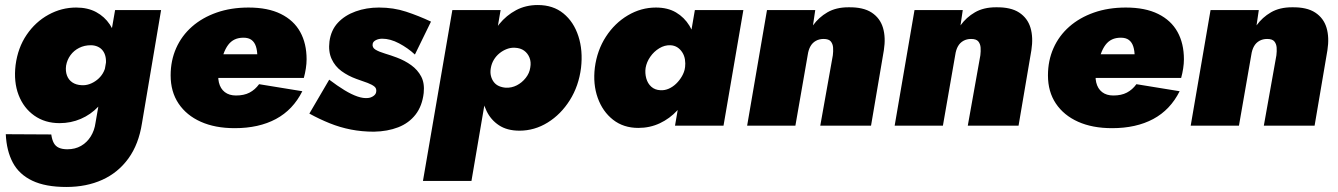

<svg xmlns="http://www.w3.org/2000/svg" viewBox="-20 -500 5325 764"><path d="M3 34Q6 100 31 147Q56 194 108.5 219Q161 244 244 244Q324 244 387 215.5Q450 187 491 130.5Q532 74 545 -10L621 -460H438L360 -11Q356 19 341 43Q326 67 302.5 80.5Q279 94 248 94Q228 94 214.5 88Q201 82 194 69Q187 56 184 35ZM42 -241Q34 -174 54 -122Q74 -70 116.5 -40Q159 -10 217 -10Q262 -10 301.5 -27Q341 -44 371 -75.5Q401 -107 421 -149Q441 -191 447 -240Q453 -288 445.5 -329.5Q438 -371 417 -402.5Q396 -434 362.5 -452Q329 -470 283 -470Q225 -470 173 -441.5Q121 -413 86 -361.5Q51 -310 42 -241ZM243 -239Q247 -262 260.5 -280.5Q274 -299 295 -309.5Q316 -320 341 -320Q356 -320 368.5 -314.5Q381 -309 389 -298.5Q397 -288 400 -273.5Q403 -259 401 -241Q398 -223 389 -208Q380 -193 366 -182Q352 -171 336.5 -165.5Q321 -160 305 -161Q283 -162 268 -172Q253 -182 246.5 -199.5Q240 -217 243 -239Z M914 10Q1010 10 1078 -26.5Q1146 -63 1183 -137L1011 -165Q995 -143 973 -131.5Q951 -120 919 -120Q892 -120 874.5 -133.5Q857 -147 851 -172Q845 -197 853 -230Q861 -262 869 -284.5Q877 -307 888 -321.5Q899 -336 914 -343Q929 -350 949 -350Q969 -350 981 -341Q993 -332 998.5 -315Q1004 -298 1004 -274Q1004 -267 1000 -257Q996 -247 990 -238L1028 -284H752V-190H1189Q1194 -208 1197 -227.5Q1200 -247 1200 -264Q1200 -327 1174.5 -373Q1149 -419 1097.5 -444.5Q1046 -470 969 -470Q899 -470 842 -450Q785 -430 744 -394Q703 -358 681 -308.5Q659 -259 659 -200Q659 -135 690.5 -88Q722 -41 779 -15.5Q836 10 914 10Z M1290 -183 1211 -48Q1251 -26 1292 -9.5Q1333 7 1376.5 15.5Q1420 24 1468 24Q1522 23 1564.5 6.5Q1607 -10 1633.5 -44Q1660 -78 1666 -130Q1670 -169 1656 -195.5Q1642 -222 1616.5 -240.5Q1591 -259 1559 -271Q1535 -280 1511.5 -287Q1488 -294 1474 -302.5Q1460 -311 1463 -326Q1465 -335 1476 -340.5Q1487 -346 1501 -346Q1533 -346 1568 -327.5Q1603 -309 1631 -283L1695 -414Q1646 -437 1596 -453.5Q1546 -470 1488 -470Q1438 -470 1395 -454.5Q1352 -439 1324.5 -409.5Q1297 -380 1291 -335Q1286 -295 1299.5 -265.5Q1313 -236 1339 -217Q1365 -198 1398 -186Q1425 -177 1443 -170Q1461 -163 1470 -155.5Q1479 -148 1477 -135Q1476 -125 1466 -118Q1456 -111 1444 -110Q1426 -108 1402.5 -116Q1379 -124 1351 -141Q1323 -158 1290 -183Z M1856 220 1972 -460H1780L1663 220ZM2292 -230Q2300 -299 2281.5 -356Q2263 -413 2222 -446.5Q2181 -480 2120 -480Q2072 -480 2033.5 -459.5Q1995 -439 1966.5 -404Q1938 -369 1920.5 -324.5Q1903 -280 1896 -230Q1890 -183 1894.5 -138.5Q1899 -94 1916 -58.5Q1933 -23 1965.5 -1.5Q1998 20 2047 20Q2107 20 2159.5 -12.5Q2212 -45 2247.5 -101.5Q2283 -158 2292 -230ZM2090 -231Q2087 -209 2072 -190Q2057 -171 2036.5 -160.5Q2016 -150 1993 -151Q1978 -152 1965.5 -157.5Q1953 -163 1945 -173.5Q1937 -184 1933.5 -198Q1930 -212 1933 -229Q1936 -247 1945 -262Q1954 -277 1967.5 -288Q1981 -299 1997 -305Q2013 -311 2029 -310Q2051 -309 2065.5 -298.5Q2080 -288 2087 -270.5Q2094 -253 2090 -231Z M2745 -460 2666 0H2859L2938 -460ZM2347 -231Q2339 -165 2358.5 -110.5Q2378 -56 2419.5 -23.5Q2461 9 2520 9Q2566 9 2605.5 -9.5Q2645 -28 2675.5 -61Q2706 -94 2726 -137.5Q2746 -181 2752 -230Q2758 -277 2751 -320.5Q2744 -364 2723.5 -397.5Q2703 -431 2670 -450.5Q2637 -470 2590 -470Q2531 -470 2478.5 -439Q2426 -408 2391 -354Q2356 -300 2347 -231ZM2549 -230Q2553 -253 2567.5 -274Q2582 -295 2603.5 -308Q2625 -321 2648 -320Q2664 -319 2675.5 -311.5Q2687 -304 2695 -291.5Q2703 -279 2705.5 -263.5Q2708 -248 2706 -231Q2703 -213 2693.5 -196.5Q2684 -180 2670.5 -167Q2657 -154 2641 -147Q2625 -140 2608 -141Q2586 -142 2571.5 -155Q2557 -168 2551.5 -188.5Q2546 -209 2549 -230Z M3294 -280 3244 0H3446L3497 -300Q3505 -351 3493.5 -389.5Q3482 -428 3448.5 -450Q3415 -472 3356 -471Q3307 -471 3272.5 -451Q3238 -431 3215 -399L3224 -460H3032L2953 0H3145L3194 -281Q3197 -302 3205 -316Q3213 -330 3226.5 -337.5Q3240 -345 3257 -345Q3278 -345 3286 -335Q3294 -325 3295 -310.5Q3296 -296 3294 -280Z M3881 -280 3831 0H4033L4084 -300Q4092 -351 4080.5 -389.5Q4069 -428 4035.5 -450Q4002 -472 3943 -471Q3894 -471 3859.5 -451Q3825 -431 3802 -399L3811 -460H3619L3540 0H3732L3781 -281Q3784 -302 3792 -316Q3800 -330 3813.5 -337.5Q3827 -345 3844 -345Q3865 -345 3873 -335Q3881 -325 3882 -310.5Q3883 -296 3881 -280Z M4405 10Q4501 10 4569 -26.5Q4637 -63 4674 -137L4502 -165Q4486 -143 4464 -131.5Q4442 -120 4410 -120Q4383 -120 4365.5 -133.5Q4348 -147 4342 -172Q4336 -197 4344 -230Q4352 -262 4360 -284.5Q4368 -307 4379 -321.5Q4390 -336 4405 -343Q4420 -350 4440 -350Q4460 -350 4472 -341Q4484 -332 4489.5 -315Q4495 -298 4495 -274Q4495 -267 4491 -257Q4487 -247 4481 -238L4519 -284H4243V-190H4680Q4685 -208 4688 -227.5Q4691 -247 4691 -264Q4691 -327 4665.5 -373Q4640 -419 4588.5 -444.5Q4537 -470 4460 -470Q4390 -470 4333 -450Q4276 -430 4235 -394Q4194 -358 4172 -308.5Q4150 -259 4150 -200Q4150 -135 4181.5 -88Q4213 -41 4270 -15.5Q4327 10 4405 10Z M5059 -280 5009 0H5211L5262 -300Q5270 -351 5258.5 -389.5Q5247 -428 5213.5 -450Q5180 -472 5121 -471Q5072 -471 5037.5 -451Q5003 -431 4980 -399L4989 -460H4797L4718 0H4910L4959 -281Q4962 -302 4970 -316Q4978 -330 4991.5 -337.5Q5005 -345 5022 -345Q5043 -345 5051 -335Q5059 -325 5060 -310.5Q5061 -296 5059 -280Z"/></svg>

Font: Jost Black
Style: Italic
Weight: 900
Italic angle: -5°
Version: Version 3.710